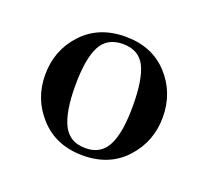

<svg xmlns="http://www.w3.org/2000/svg" viewBox="-67 -786 507 468"><g transform="rotate(20 186.5 -552.0)"><path d="M34 -552Q34 -616 76 -661Q118 -706 187 -706Q256 -706 297.5 -661Q339 -616 339 -552Q339 -489 297.5 -443.5Q256 -398 187 -398Q118 -398 76 -443.5Q34 -489 34 -552ZM187 -417Q227 -417 244 -450.5Q261 -484 261 -552Q261 -623 244.5 -655Q228 -687 187 -687Q146 -687 129 -654Q112 -621 112 -552Q112 -484 129 -450.5Q146 -417 187 -417Z"/></g></svg>

Font: Justus
Style: Oldstyle
Weight: 500
Version: Version 001.000